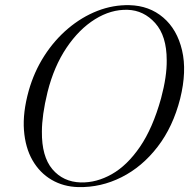

<svg xmlns="http://www.w3.org/2000/svg" viewBox="-20 -732 760 763"><path d="M494.5 -711.5Q573.5 -709.5 628.8 -662.2Q684 -615 703.5 -532Q723 -449 696 -340Q667.5 -228 606.2 -148.5Q545 -69 463 -27.8Q381 13.5 291 11.5Q232 10 185 -17.5Q138 -45 109.2 -95Q80.5 -145 75.2 -214.8Q70 -284.5 94 -371Q115.5 -447 156 -510Q196.5 -573 250.8 -618.8Q305 -664.5 367.2 -688.8Q429.5 -713 494.5 -711.5ZM301 -7Q363.5 -5.5 424.2 -39.8Q485 -74 536 -148.2Q587 -222.5 620 -341Q643.5 -428.5 642.5 -493Q642.5 -589 597 -640Q551.5 -691 487 -693Q421 -695 357.5 -655.5Q294 -616 244.2 -542Q194.5 -468 169 -366.5Q157.5 -319.5 152 -280.2Q146.5 -241 146.5 -209Q145.5 -110 188.2 -59.5Q231 -9 301 -7Z"/></svg>

Font: Fraunces 72pt Light
Style: Italic
Weight: 300
Italic angle: -16°
Version: Version 1.000;[b76b70a41]